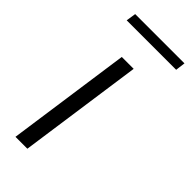

<svg xmlns="http://www.w3.org/2000/svg" viewBox="-212 -681 719 719"><g transform="rotate(45 147.5 -321.0)"><path d="M42 0 112 -493H175L105 0ZM28 -603 34 -642H295L290 -603Z"/></g></svg>

Font: Hanken Grotesk Light
Style: Italic
Weight: 300
Italic angle: -8°
Designer: Alfredo Marco Pradil
Foundry: Hanken Design Co.
Version: Version 3.013